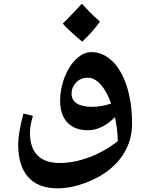

<svg xmlns="http://www.w3.org/2000/svg" viewBox="-20 -697 807 1057"><path d="M628.9 80.1Q626 6.8 612.8 -51.8Q541 20 463.9 20Q391.6 20 351.3 -22.2Q311 -64.5 311 -142.1Q311 -208.5 335.2 -271Q359.4 -333.5 399.4 -371.8Q439.5 -410.2 482.9 -410.2Q545.9 -410.2 597.7 -360.8Q649.4 -311.5 678.2 -221.7Q707 -131.8 707 -16.1Q707 58.6 675.8 122.1Q644.5 185.5 586.4 233.4Q528.3 281.2 448.2 310.5Q368.2 339.8 295.9 339.8Q190.4 339.8 135.3 278.1Q80.1 216.3 80.1 98.1Q80.1 37.1 108.9 -71.8L161.1 -59.1Q145 -4.9 145 34.2Q145 115.7 186 158Q227.1 200.2 309.1 200.2Q384.8 200.2 466.8 170.7Q548.8 141.1 628.9 80.1ZM486.8 -108.9Q537.6 -108.9 591.8 -127Q568.8 -192.4 535.4 -230.7Q502 -269 461.9 -269Q423.8 -269 398.9 -242.7Q374 -216.3 374 -181.2Q374 -146 403.1 -127.4Q432.1 -108.9 486.8 -108.9ZM529.8 -578.1Q494.1 -525.4 432.6 -467.8Q359.4 -528.3 325.7 -566.9Q396.5 -637.7 430.7 -676.8Q471.2 -630.9 529.8 -578.1Z"/></svg>

Font: Sahl Naskh
Style: Bold
Weight: 700
Designer: Pascal Zoghbi
Version: Version 1.001